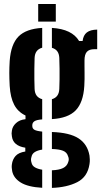

<svg xmlns="http://www.w3.org/2000/svg" viewBox="-20 -748 507 960"><path d="M191 191Q120 187 84 164.8Q48 142.5 41 108Q39.5 99.5 38.8 91Q38 82.5 39.5 73.5Q42.5 49.5 57.5 32.2Q72.5 15 106.5 9.5V-9.5Q45.5 -19 39.5 -66Q38 -76.5 38 -81Q38 -85.5 39.5 -95Q42 -115.5 59.8 -132.2Q77.5 -149 107.5 -152V-170.5Q69.5 -188.5 50.8 -224.5Q32 -260.5 28.5 -318Q27.5 -337 27 -352.8Q26.5 -368.5 26.5 -383Q26.5 -397.5 27 -412Q27.5 -426.5 28.5 -443.5Q34.5 -527 72.5 -565.5Q110.5 -604 191 -608.5V-509.5Q173 -504.5 163.5 -492Q154 -479.5 153 -458.5Q152 -431.5 151.8 -404.5Q151.5 -377.5 151.8 -351.8Q152 -326 153 -303Q154 -282 163.5 -269.5Q173 -257 191 -252V-151Q163 -149 152.2 -141.8Q141.5 -134.5 141.5 -122V-118Q141.5 -105.5 152 -99.2Q162.5 -93 191 -90V0Q168.5 3.5 154.5 12Q140.5 20.5 137.5 36Q135 43.5 135 50.5Q135 57.5 137.5 65Q140.5 80.5 154.8 88.8Q169 97 191 100.5ZM239.5 -152.5V-252Q257 -257 266.2 -269.5Q275.5 -282 276.5 -303Q277.5 -326 277.8 -351.8Q278 -377.5 277.8 -404.5Q277.5 -431.5 276.5 -458.5Q275.5 -479.5 266.2 -491.8Q257 -504 239.5 -509V-608.5Q340 -602.5 375.5 -543H393Q396.5 -572 414.2 -585.8Q432 -599.5 466 -600V-502H452Q426 -502 414.2 -488.8Q402.5 -475.5 402.5 -445.5V-417.5Q402.5 -399.5 402.8 -384Q403 -368.5 402.8 -352.5Q402.5 -336.5 401.5 -318Q396.5 -235.5 358.5 -196.2Q320.5 -157 239.5 -152.5ZM239.5 191.5V103.5Q276 102 295.5 92.2Q315 82.5 321 62.5Q324 55 323.8 47.5Q323.5 40 320 32.5Q314.5 13.5 295.2 5.8Q276 -2 239.5 -3V-88Q328.5 -85 373 -56Q417.5 -27 427.5 30Q428.5 37.5 429 48.8Q429.5 60 427.5 72.5Q418 136.5 366.2 162.8Q314.5 189 239.5 191.5ZM171 -640V-728H259V-640Z"/></svg>

Font: Big Shoulders Stencil Display Thin ExtraBold
Style: Regular
Weight: 800
Version: Version 2.001